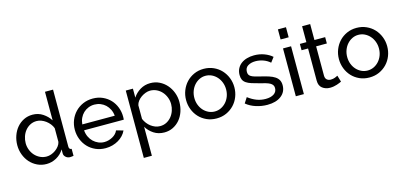

<svg xmlns="http://www.w3.org/2000/svg" viewBox="-77 -1270 4263 2024"><g transform="rotate(-15 2055.0 -258.5)"><path d="M286 10Q232 10 186 -12Q140 -34 107 -71Q74 -108 55.5 -157Q37 -206 37 -260Q37 -315 54.5 -364.5Q72 -414 103.5 -451Q135 -488 178.5 -509.5Q222 -531 274 -531Q337 -531 386.5 -498Q436 -465 465 -418V-730H553V-108Q553 -77 581 -76V0Q567 2 558.5 3Q550 4 542 4Q516 4 496.5 -13.5Q477 -31 477 -54V-98Q446 -47 394.5 -18.5Q343 10 286 10ZM307 -66Q331 -66 356.5 -75Q382 -84 404.5 -100Q427 -116 443.5 -137.5Q460 -159 465 -183V-333Q456 -358 438 -380.5Q420 -403 397.5 -419.5Q375 -436 349.5 -445.5Q324 -455 299 -455Q260 -455 228.5 -438.5Q197 -422 174.5 -394.5Q152 -367 140 -331.5Q128 -296 128 -259Q128 -220 142 -184.5Q156 -149 180 -123Q204 -97 236.5 -81.5Q269 -66 307 -66Z M931 10Q872 10 823 -11.5Q774 -33 739 -70Q704 -107 684.5 -156.5Q665 -206 665 -261Q665 -316 684.5 -365Q704 -414 739.5 -451Q775 -488 824 -509.5Q873 -531 932 -531Q991 -531 1039.5 -509Q1088 -487 1122 -450.5Q1156 -414 1174.5 -365.5Q1193 -317 1193 -265Q1193 -254 1192.5 -245Q1192 -236 1191 -231H758Q761 -192 776 -160Q791 -128 815 -105Q839 -82 869.5 -69Q900 -56 934 -56Q958 -56 981 -62.5Q1004 -69 1024 -80Q1044 -91 1059.5 -107Q1075 -123 1083 -143L1159 -122Q1146 -93 1123.5 -69Q1101 -45 1071.5 -27.5Q1042 -10 1006 0Q970 10 931 10ZM1110 -296Q1107 -333 1091.5 -364.5Q1076 -396 1052.5 -418Q1029 -440 998 -452.5Q967 -465 932 -465Q897 -465 866 -452.5Q835 -440 811.5 -417.5Q788 -395 773.5 -364Q759 -333 756 -296Z M1572 10Q1507 10 1457.5 -22Q1408 -54 1379 -103V213H1291V-522H1369V-424Q1400 -472 1449.5 -501.5Q1499 -531 1559 -531Q1613 -531 1658 -509Q1703 -487 1736 -449.5Q1769 -412 1787.5 -363Q1806 -314 1806 -261Q1806 -205 1789 -155.5Q1772 -106 1741 -69.5Q1710 -33 1667 -11.5Q1624 10 1572 10ZM1545 -66Q1584 -66 1615.5 -82.5Q1647 -99 1669.5 -126.5Q1692 -154 1704 -189Q1716 -224 1716 -261Q1716 -300 1702 -335.5Q1688 -371 1664 -397.5Q1640 -424 1607.5 -439.5Q1575 -455 1537 -455Q1513 -455 1487.5 -445.5Q1462 -436 1439.5 -420.5Q1417 -405 1400.5 -383.5Q1384 -362 1379 -338V-189Q1390 -163 1407 -140.5Q1424 -118 1446 -101.5Q1468 -85 1493 -75.5Q1518 -66 1545 -66Z M2142 10Q2083 10 2034.5 -12Q1986 -34 1951.5 -71Q1917 -108 1898 -157Q1879 -206 1879 -260Q1879 -315 1898.5 -364Q1918 -413 1952.5 -450Q1987 -487 2035.5 -509Q2084 -531 2142 -531Q2200 -531 2249 -509Q2298 -487 2332.5 -450Q2367 -413 2386.5 -364Q2406 -315 2406 -260Q2406 -206 2387 -157Q2368 -108 2333 -71Q2298 -34 2249.5 -12Q2201 10 2142 10ZM1969 -259Q1969 -218 1982.5 -183Q1996 -148 2019.5 -122Q2043 -96 2074.5 -81Q2106 -66 2142 -66Q2178 -66 2209.5 -81Q2241 -96 2265 -122.5Q2289 -149 2302.5 -184.5Q2316 -220 2316 -261Q2316 -301 2302.5 -336.5Q2289 -372 2265 -398.5Q2241 -425 2209.5 -440Q2178 -455 2142 -455Q2106 -455 2074.5 -439.5Q2043 -424 2019.5 -397.5Q1996 -371 1982.5 -335.5Q1969 -300 1969 -259Z M2696 10Q2633 10 2572 -9.5Q2511 -29 2467 -66L2505 -125Q2551 -90 2597 -72.5Q2643 -55 2694 -55Q2751 -55 2784.5 -77.5Q2818 -100 2818 -141Q2818 -160 2809 -173.5Q2800 -187 2782 -197Q2764 -207 2736 -215Q2708 -223 2671 -232Q2624 -244 2590 -255Q2556 -266 2534 -281Q2512 -296 2502 -317Q2492 -338 2492 -369Q2492 -408 2507.5 -438.5Q2523 -469 2550 -489.5Q2577 -510 2613.5 -520.5Q2650 -531 2692 -531Q2751 -531 2802 -512Q2853 -493 2888 -462L2848 -409Q2815 -438 2774 -452.5Q2733 -467 2690 -467Q2642 -467 2608.5 -446.5Q2575 -426 2575 -381Q2575 -363 2581.5 -351Q2588 -339 2603 -330Q2618 -321 2641.5 -314Q2665 -307 2698 -299Q2750 -287 2788.5 -274.5Q2827 -262 2852.5 -245Q2878 -228 2890.5 -205Q2903 -182 2903 -149Q2903 -76 2847 -33Q2791 10 2696 10Z M3007 0V-522H3095V0ZM3007 -620V-730H3095V-620Z M3507 -26Q3499 -22 3486 -16.5Q3473 -11 3456.5 -5.5Q3440 0 3420.5 3.5Q3401 7 3380 7Q3332 7 3297 -19.5Q3262 -46 3262 -102V-453H3191V-522H3262V-696H3350V-522H3467V-453H3350V-129Q3352 -100 3369 -87Q3386 -74 3409 -74Q3435 -74 3456.5 -82.5Q3478 -91 3486 -96Z M3810 10Q3751 10 3702.5 -12Q3654 -34 3619.5 -71Q3585 -108 3566 -157Q3547 -206 3547 -260Q3547 -315 3566.5 -364Q3586 -413 3620.5 -450Q3655 -487 3703.5 -509Q3752 -531 3810 -531Q3868 -531 3917 -509Q3966 -487 4000.5 -450Q4035 -413 4054.5 -364Q4074 -315 4074 -260Q4074 -206 4055 -157Q4036 -108 4001 -71Q3966 -34 3917.5 -12Q3869 10 3810 10ZM3637 -259Q3637 -218 3650.5 -183Q3664 -148 3687.5 -122Q3711 -96 3742.5 -81Q3774 -66 3810 -66Q3846 -66 3877.5 -81Q3909 -96 3933 -122.5Q3957 -149 3970.5 -184.5Q3984 -220 3984 -261Q3984 -301 3970.5 -336.5Q3957 -372 3933 -398.5Q3909 -425 3877.5 -440Q3846 -455 3810 -455Q3774 -455 3742.5 -439.5Q3711 -424 3687.5 -397.5Q3664 -371 3650.5 -335.5Q3637 -300 3637 -259Z"/></g></svg>

Font: PTCRaleway Medium
Style: Regular
Weight: 500
Designer: Matt McInerney, Pablo Impallari, Rodrigo Fuenzalida
Foundry: Matt McInerney, Pablo Impallari, Rodrigo Fuenzalida
Version: Version 3.000g; ttfautohint (v1.5) -l 8 -r 28 -G 28 -x 14 -D